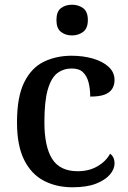

<svg xmlns="http://www.w3.org/2000/svg" viewBox="-20 -783 544 813"><path d="M287 10Q219 10 166 -17.5Q113 -45 82.5 -105.5Q52 -166 52 -265Q52 -373 82.5 -434.5Q113 -496 165.5 -521.5Q218 -547 283 -547Q332 -547 373.5 -535Q415 -523 440 -500Q465 -477 465 -444Q465 -422 454.5 -406Q444 -390 422 -382Q400 -374 362 -374Q362 -407 355 -434Q348 -461 331.5 -477Q315 -493 284 -493Q249 -493 223 -473.5Q197 -454 182.5 -404.5Q168 -355 168 -266Q168 -162 201 -110Q234 -58 309 -58Q357 -58 393 -79Q429 -100 446 -132Q455 -126 460 -115.5Q465 -105 465 -91Q465 -67 445.5 -44Q426 -21 387 -5.5Q348 10 287 10ZM285 -633Q257 -633 238 -648Q219 -663 219 -698Q219 -734 238 -748.5Q257 -763 285 -763Q312 -763 332 -748.5Q352 -734 352 -698Q352 -663 332 -648Q312 -633 285 -633Z"/></svg>

Font: Noto Nastaliq Urdu Medium
Style: Regular
Weight: 500
Designer: Monotype Design Team (Patrick Giasson: type design, Kamal Mansour: OpenType code, Glenda Bellarosa). Updated by Simon Co
Foundry: Monotype Imaging Inc., Simon Cozens
Version: Version 3.007